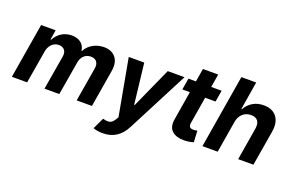

<svg xmlns="http://www.w3.org/2000/svg" viewBox="-109 -1154 2730 1786"><g transform="rotate(20 1255.5 -261.0)"><path d="M16 0 106.9 -545.5H250.7L235.1 -449.2H241.1Q253.9 -473.4 271.5 -492.5Q289.1 -511.7 310.7 -525Q332.4 -538.4 357.6 -545.5Q382.8 -552.6 410.9 -552.6Q438.6 -552.6 461.5 -545.3Q484.4 -538 501.2 -524.7Q518.1 -511.4 528.4 -492.2Q538.7 -473 541.5 -449.2H547.2Q560 -474.8 579.5 -494Q599.1 -513.1 623 -526.3Q647 -539.4 674 -546Q701 -552.6 728.7 -552.6Q804.7 -552.6 844.5 -504.3Q884.6 -455.6 869.7 -366.8L808.6 0H657.3L714.1 -337Q717.7 -359.7 714 -376.8Q710.2 -393.8 700.8 -405.2Q691.4 -416.5 676.8 -422.2Q662.3 -427.9 644.2 -427.9Q623.6 -427.9 606.2 -421.2Q588.8 -414.4 575.6 -401.8Q562.5 -389.2 553.8 -371.8Q545.1 -354.4 541.9 -333.1L485.4 0H338.8L396.3 -340.2Q399.5 -360.4 396.1 -376.6Q392.8 -392.8 383.5 -404.1Q374.3 -415.5 359.9 -421.7Q345.5 -427.9 326.7 -427.9Q305 -427.9 287.3 -419.7Q269.5 -411.6 256.2 -397.7Q242.9 -383.9 234.2 -365.6Q225.5 -347.3 222.3 -327.4L166.9 0Z M947.1 76Q974.4 84.2 992.9 84.2Q1018.1 84.2 1034.1 72.1Q1050.1 60 1063.2 37.6L1076.7 14.6L974.4 -545.5H1127.8L1174 -144.2H1179.7L1360.4 -545.5H1526.3L1214.1 58.9Q1196 94.1 1173.3 121.3Q1150.6 148.4 1122.7 166.9Q1094.8 185.4 1061.1 195Q1027.3 204.5 986.9 204.5Q957.7 204.5 933.8 200.1Q909.8 195.7 893.8 188.9Z M1546.2 -431.8 1565.3 -545.5H1639.6L1661.2 -676.1H1812.5L1790.8 -545.5H1893.8L1875 -431.8H1772L1728 -167.6Q1725.5 -152 1727.5 -141.7Q1729.4 -131.4 1735.3 -125.4Q1741.1 -119.3 1750.2 -116.8Q1759.2 -114.3 1770.6 -114.3Q1781.2 -114.3 1792.3 -116.3Q1803.3 -118.3 1808.9 -119.3L1814.6 -6.7Q1791.2 0.7 1766.9 4.3Q1742.5 7.8 1717.7 7.8Q1643.8 7.8 1603 -28.8Q1559.7 -67.8 1573.9 -147.7L1620.7 -431.8Z M2023.1 -727.3H2169.7L2124.3 -449.2H2130.3Q2156.6 -497.5 2202.6 -525Q2248.6 -552.6 2310.7 -552.6Q2396 -552.6 2438.6 -497.9Q2481.2 -443.2 2465.2 -347.3L2407 0H2256L2309.3 -320.3Q2317.5 -372.2 2297.1 -399.5Q2276.6 -426.8 2229.4 -426.8Q2204.2 -426.8 2183.2 -418.5Q2162.3 -410.2 2146.3 -395.2Q2130.3 -380.3 2120 -359.9Q2109.7 -339.5 2105.8 -315.3L2053.3 0H1902.3Z"/></g></svg>

Font: Inter P
Style: Bold Italic
Weight: 700
Italic angle: 9.39999°
Designer: Rasmus Andersson
Foundry: rsms
Version: Version 3.018;git-588b23468